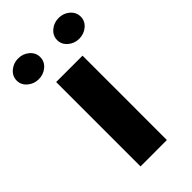

<svg xmlns="http://www.w3.org/2000/svg" viewBox="-283 -785 850 850"><g transform="rotate(-45 141.5 -360.5)"><path d="M225.6 -528.3V0H60.5V-528.3ZM-58.6 -656.2Q-58.6 -683.6 -36.6 -702.4Q-14.6 -721.2 15.1 -721.2Q45.4 -721.2 67.1 -702.4Q88.9 -683.6 88.9 -656.2Q88.9 -628.9 67.1 -610.1Q45.4 -591.3 15.1 -591.3Q-14.6 -591.3 -36.6 -610.1Q-58.6 -628.9 -58.6 -656.2ZM194.8 -656.2Q194.8 -683.6 216.8 -702.4Q238.8 -721.2 268.6 -721.2Q298.8 -721.2 320.6 -702.4Q342.3 -683.6 342.3 -656.2Q342.3 -628.9 320.6 -610.1Q298.8 -591.3 268.6 -591.3Q238.8 -591.3 216.8 -610.1Q194.8 -628.9 194.8 -656.2Z"/></g></svg>

Font: Vazirmatn RD UI FD Black
Style: Regular
Weight: 900
Designer: Saber Rastikerdar
Foundry: Saber Rastikerdar
Version: Version 33.003